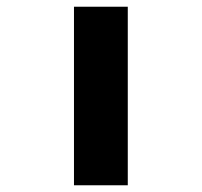

<svg xmlns="http://www.w3.org/2000/svg" viewBox="-20 -551 600 571"><path d="M200 0V-531H360V0Z"/></svg>

Font: Lexend Zetta
Style: Bold
Weight: 700
Designer: Bonnie Shaver-Troup, Thomas Jockin
Foundry: Lexend
Version: Version 1.007